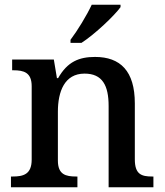

<svg xmlns="http://www.w3.org/2000/svg" viewBox="-20 -786 691 806"><path d="M276 -619V-606H322C378 -642 461 -721 486 -756V-766H365C344 -721 305 -657 276 -619ZM26 0H305V-45H300C256 -45 223 -53 223 -112V-317C223 -402 251 -477 335 -477C410 -477 436 -427 436 -341V0H624V-45H619C574 -45 546 -54 546 -117V-352C546 -488 485 -547 379 -547C312 -547 263 -527 224 -458H219L206 -536H31V-491H36C80 -491 113 -482 113 -424V-116C113 -54 78 -45 33 -45H26Z"/></svg>

Font: Noto Serif Devanagari Medium
Style: Regular
Weight: 500
Designer: Universal Thirst, Indian Type Foundry and the Monotype Design Team
Foundry: Monotype Imaging Inc.
Version: Version 2.004